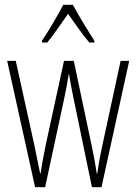

<svg xmlns="http://www.w3.org/2000/svg" viewBox="-20 -784 571 804"><path d="M285 -764H245C222 -720 180 -648 156 -614V-606H178C204 -637 239 -690 265 -726C293 -687 326 -638 354 -606H375V-614C359 -638 310 -717 285 -764ZM287 -377 365 0H405L521 -529H485L406 -163C398 -125 395 -109 387 -57H385C379 -100 371 -142 363 -178L289 -529H248L173 -184C164 -141 154 -88 150 -58H148C140 -98 132 -138 123 -180L46 -529H10L127 0H169L250 -377C257 -409 263 -443 268 -474H269C274 -443 280 -410 287 -377Z"/></svg>

Font: Noto Sans Georgian ExtraCondensed ExtraLight
Style: Regular
Weight: 200
Width: 2
Designer: Monotype Design Team, Akaki Razmadze
Foundry: Google LLC
Version: Version 2.005